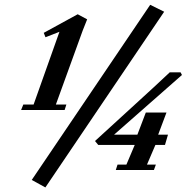

<svg xmlns="http://www.w3.org/2000/svg" viewBox="-20 -719 801 812"><path d="M171.9 73.7 114.3 42 615.2 -698.7 674.3 -669.4ZM69.3 -253.9 78.6 -276.9H122.1L231.4 -584.5L172.4 -561.5L165 -580.1L308.6 -658.7L348.6 -637.2Q330.6 -592.3 329.6 -589.4L216.3 -276.9H260.7L253.4 -253.9ZM469.7 0 477.1 -22.9H514.6L549.8 -106H395.5L381.8 -122.6L555.2 -281.2Q633.3 -352.1 697.8 -413.1H743.7L749.5 -401.9L462.4 -149.4H561L596.7 -243.2H684.1L648.9 -149.4H690.4L677.7 -106H637.2L601.6 -22.9H639.2L630.9 0Z"/></svg>

Font: Elstob ExtraBold
Style: Italic
Weight: 800
Italic angle: -20°
Designer: Peter S. Baker
Version: Version 1.015